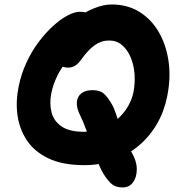

<svg xmlns="http://www.w3.org/2000/svg" viewBox="-20 -729 804 858"><path d="M357.4 9Q259.6 9 196.4 -21.3Q133.2 -51.6 99.8 -102.3Q66.4 -153 58.1 -214.9Q49.8 -276.8 62.8 -339.8Q74.2 -397.2 97.7 -448.3Q121.2 -499.4 152.4 -540.9Q183.6 -582.4 217.1 -612.8Q250.6 -643.2 282 -659.8Q313.4 -676.4 337.4 -676.4Q368.6 -676.4 388.9 -662.3Q409.2 -648.2 418.4 -627Q427.6 -605.8 424 -584.4Q420.4 -565.8 408.8 -552.9Q397.2 -540 361.6 -523Q322.6 -504.2 291.3 -470.3Q260 -436.4 238.9 -395.5Q217.8 -354.6 209.4 -313Q200.4 -268.4 209.9 -228.7Q219.4 -189 254.3 -164.5Q289.2 -140 356 -140Q398.8 -140 436 -154.6Q473.2 -169.2 502.5 -194.6Q531.8 -220 550.6 -251.5Q569.4 -283 576.2 -316.2Q584.2 -357.2 581.2 -398Q578.2 -438.8 563.9 -472.8Q549.6 -506.8 525.5 -527.4Q501.4 -548 468 -548Q432.8 -548 403.7 -527.4Q374.6 -506.8 346.8 -467.8Q330.8 -444.8 316.3 -435.8Q301.8 -426.8 284.8 -426.8Q262.4 -426.8 246.3 -438.6Q230.2 -450.4 223.3 -470.9Q216.4 -491.4 220.6 -515.8Q226.8 -550.2 254 -584.4Q281.2 -618.6 319.7 -646.8Q358.2 -675 400.4 -692Q442.6 -709 478.6 -709Q549.8 -709 603.2 -675.8Q656.6 -642.6 689.9 -585Q723.2 -527.4 733.5 -453.2Q743.8 -379 726.8 -297Q713.8 -231.4 681.5 -175.5Q649.2 -119.6 600.5 -78.5Q551.8 -37.4 490 -14.2Q428.2 9 357.4 9ZM528.6 108.6Q504.2 108.6 488.1 99.6Q472 90.6 451.6 61.8Q434.6 37.4 419.9 2Q405.2 -33.4 391.8 -72.7Q378.4 -112 365.2 -149Q352 -186 338 -213.6Q321.8 -246 323.3 -271.4Q324.8 -296.8 343.1 -311.5Q361.4 -326.2 393.6 -326.2Q426.8 -326.2 444.5 -310.2Q462.2 -294.2 481.8 -259.8Q489 -247.4 497 -223.4Q505 -199.4 515.6 -168.8Q526.2 -138.2 539.3 -106.2Q552.4 -74.2 569 -46.8Q591.4 -8.4 591.3 27.4Q591.2 63.2 574.4 85.9Q557.6 108.6 528.6 108.6Z"/></svg>

Font: Shantell Sans Light
Style: Italic
Weight: 300
Italic angle: -11°
Designer: Stephen Nixon, Anya Danilova, Shantell Martin
Foundry: Arrow Type
Version: Version 1.008;[ac192a2d6]